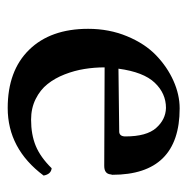

<svg xmlns="http://www.w3.org/2000/svg" viewBox="-14 -466 489 501"><g transform="rotate(-90 230.5 -215.5)"><path d="M301.8 -150.9 136.2 -148.9Q125 -147.5 125 -132.8Q125 -77.6 147 -52.7Q168.9 -27.8 199.2 -26.9Q237.3 -26.9 265.1 -56.2Q293 -85.4 301.8 -150.9ZM42 -325.2Q26.4 -326.7 22.9 -346.2Q92.8 -439.9 199.2 -439.9Q296.4 -439.9 351.1 -384Q405.8 -328.1 405.8 -230Q405.8 -175.3 386.5 -128.7Q367.2 -82 336.7 -52.7Q306.2 -23.4 270 -7.3Q233.9 8.8 198.2 8.8Q24.9 8.8 24.9 -167Q24.9 -167.5 25.4 -168.9Q25.9 -170.4 25.9 -170.9Q27.3 -188 47.9 -188L305.2 -187Q305.2 -213.9 301 -239.7Q296.9 -265.6 286.9 -291.3Q276.9 -316.9 261.7 -335.9Q246.6 -355 222.7 -366.9Q198.7 -378.9 168.9 -378.9Q129.9 -378.9 100.3 -366.7Q70.8 -354.5 42 -325.2Z"/></g></svg>

Font: Common Serif Medium
Style: Regular
Weight: 500
Designer: Philipp H. Poll, Khaled Hosny
Foundry: Stefan Peev, Context Ltd.
Version: Version 1.026